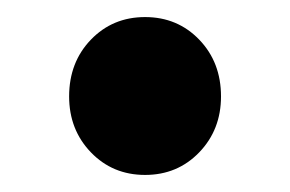

<svg xmlns="http://www.w3.org/2000/svg" viewBox="-20 -433 340 225"><path d="M61 -320Q61 -360 86.5 -386.5Q112 -413 150 -413Q188 -413 213.5 -386.5Q239 -360 239 -320Q239 -281 213.5 -254.5Q188 -228 150 -228Q112 -228 86.5 -254.5Q61 -281 61 -320Z"/></svg>

Font: Toshiba Sans
Style: Bold
Weight: 700
Designer: Paul D. Hunt
Foundry: Toshiba Corporation
Version: Version 2.020;PS 2.0;hotconv 1.0.86;makeotf.lib2.5.63406